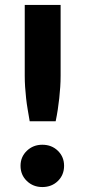

<svg xmlns="http://www.w3.org/2000/svg" viewBox="-20 -749 342 776"><path d="M80 -729H225V-443Q225 -420 223.5 -397.5Q222 -375 219.5 -352Q217 -329 213.5 -306Q210 -283 205 -259H100Q96 -283 92 -306Q88 -329 85.5 -352Q83 -375 81.5 -397.5Q80 -420 80 -443ZM63 -79Q63 -115 88.5 -139.5Q114 -164 151 -164Q189 -164 214 -139.5Q239 -115 239 -79Q239 -42 214 -17.5Q189 7 151 7Q114 7 88.5 -17.5Q63 -42 63 -79Z"/></svg>

Font: Aleo Black
Style: Regular
Weight: 900
Designer: Alessio Laiso
Foundry: Alessio Laiso
Version: Version 2.001;gftools[0.9.29]